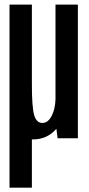

<svg xmlns="http://www.w3.org/2000/svg" viewBox="-20 -618 398 858"><path d="M22.5 220.5V-597.5H122.5V-240.5Q122.5 -140.5 132.5 -104.5Q142.5 -68.5 169.5 -68.5Q195 -68.5 211.5 -101.5Q226.5 -131 228 -173.5V-597.5H328V0H237.5L232 -42.5Q191 5 127.5 5Q125 5 122.5 5V220.5Z"/></svg>

Font: Anybody Condensed Medium
Style: Regular
Weight: 500
Width: 3
Designer: Tyler Finck
Foundry: Etcetera Type Company
Version: Version 1.010; ttfautohint (v1.8.3) -l 8 -r 50 -G 200 -x 14 